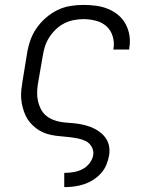

<svg xmlns="http://www.w3.org/2000/svg" viewBox="-20 -558 640 783"><path d="M242 205V147H243Q261 147 279.5 144Q298 141 315 132.5Q332 124 344.5 108.5Q357 93 360 75Q363 57 354 41Q345 25 330 17.5Q315 10 297 6.5Q279 3 261 1Q243 -1 225 -2.5Q207 -4 189.5 -7.5Q172 -11 156 -18Q140 -25 126.5 -35.5Q113 -46 102 -59Q91 -72 84 -87.5Q77 -103 72.5 -120Q68 -137 66.5 -155Q65 -173 67 -191.5Q69 -210 72 -228L90 -338Q94 -365 103 -391.5Q112 -418 128 -441.5Q144 -465 166 -484.5Q188 -504 213.5 -516.5Q239 -529 266.5 -533.5Q294 -538 320 -538Q346 -538 372 -534.5Q398 -531 421 -521.5Q444 -512 462.5 -496.5Q481 -481 492.5 -459.5Q504 -438 508 -412.5Q512 -387 507 -361Q507 -360 507 -358.5Q507 -357 507 -356H442Q442 -357 442 -358Q442 -359 443 -360Q447 -385 439.5 -410Q432 -435 414 -451Q396 -467 371 -473.5Q346 -480 320 -480Q301 -480 280.5 -476Q260 -472 241.5 -462.5Q223 -453 207.5 -438Q192 -423 180.5 -405Q169 -387 163 -367.5Q157 -348 154 -328L135 -218Q132 -201 131.5 -182.5Q131 -164 134.5 -147.5Q138 -131 145.5 -115.5Q153 -100 165 -89Q177 -78 193 -71Q209 -64 226 -61Q243 -58 261 -57Q279 -56 296.5 -53.5Q314 -51 330.5 -46.5Q347 -42 362.5 -34.5Q378 -27 391 -16.5Q404 -6 413 8Q422 22 425 39.5Q428 57 425 75Q422 94 414 113.5Q406 133 392 148.5Q378 164 360 175.5Q342 187 322 193.5Q302 200 282.5 202.5Q263 205 243 205Z"/></svg>

Font: Iosevka Slab Light Extended
Style: Italic
Weight: 300
Width: 7
Italic angle: -9°
Monospace: yes
Designer: Belleve Invis
Foundry: Belleve Invis
Version: Version 11.1.0; ttfautohint (v1.8.3)